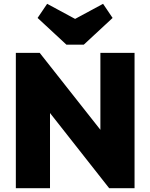

<svg xmlns="http://www.w3.org/2000/svg" viewBox="-20 -986 788 1006"><path d="M63 0V-709H188L242 -564V0ZM552 0 138 -526 188 -709 603 -183ZM552 0 506 -149V-709H685V0ZM520 -966 570 -892 419 -752H328L177 -892L227 -966L442 -850H305Z"/></svg>

Font: Outfit ExtraBold
Style: Regular
Weight: 800
Designer: Rodrigo Fuenzalida
Foundry: fragTYPE
Version: Version 1.100;gftools[0.9.27]